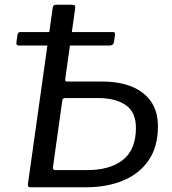

<svg xmlns="http://www.w3.org/2000/svg" viewBox="-20 -795 731 815"><path d="M108.7 0Q96.9 0 98.5 -13.6L203.7 -762.1Q204.9 -768.6 208 -771.7Q211.1 -774.8 218.2 -774.8H286.1Q301.7 -774.8 299.2 -760.3L256.7 -458.3Q255.4 -448.8 264.8 -448.8H415.1Q485.8 -448.8 538.4 -427.6Q591.1 -406.5 620.8 -364.4Q650.4 -322.3 650.4 -258.5Q650.4 -173.5 612 -116.1Q573.7 -58.8 504.4 -29.4Q435.1 0 343.4 0ZM215.3 -73H349.4Q447.7 -73 502.3 -116.7Q557 -160.5 557 -251.9Q557 -319.5 513.4 -349.1Q469.7 -378.8 396.5 -378.8H255.3Q245.5 -378.8 244 -365.5L204.7 -84.6Q203.1 -73 215.3 -73ZM468.4 -648.3 463.8 -616.2Q460.8 -601.7 444.1 -601.7H61.5Q53.6 -601.7 51.1 -605Q48.7 -608.3 49.7 -615L54.1 -647Q56.4 -659 65.9 -659H460.2Q469 -659 468.4 -648.3Z"/></svg>

Font: Libre Franklin Thin
Style: Italic
Weight: 100
Italic angle: -8°
Designer: Pablo Impallari, Rodrigo Fuenzalida, Nhung Nguyen
Foundry: Impallari Type
Version: Version 3.000